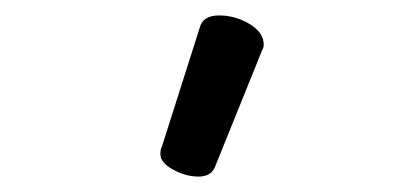

<svg xmlns="http://www.w3.org/2000/svg" viewBox="-20 -790 540 249"><path d="M239 -754Q243 -770 264 -770Q285 -770 303.5 -759Q322 -748 322 -732Q322 -728 320 -725L259 -574Q254 -561 237.5 -561Q221 -561 204.5 -570Q188 -579 188 -590Q188 -597 190 -600Z"/></svg>

Font: Moon Stars Kai HW
Style: Bold
Weight: 700
Designer: GuiWonder
Version: Version 1.101